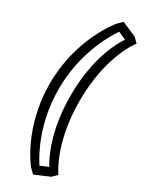

<svg xmlns="http://www.w3.org/2000/svg" viewBox="-301 -959 1011 1303"><g transform="rotate(30 204.5 -307.5)"><path d="M297 195 235 221C185 145 88 -38 88 -297C88 -566 197 -760 249 -837L310 -810C277 -761 180 -593 180 -297C180 -18 267 147 297 195ZM342 246 378 211C378 211 251 41 251 -297C251 -655 392 -826 392 -826L356 -861L242 -910L206 -875C206 -875 17 -653 17 -297C17 49 192 260 192 260L228 295Z"/></g></svg>

Font: Hussar Press
Style: Bold
Weight: 700
Foundry: Cannot Into Space Fonts
Version: Version 1.43